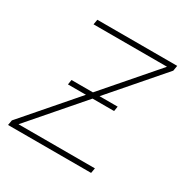

<svg xmlns="http://www.w3.org/2000/svg" viewBox="-127 -630 717 739"><g transform="rotate(30 232.0 -261.0)"><path d="M3.9 0 7.8 -22.5 420.9 -499 421.4 -500H95.2L99.1 -522.5H454.1L450.2 -499L38.1 -23.4L37.6 -22.5H377L373 0ZM125.5 -250.5 128.9 -272H334L330.6 -250.5Z"/></g></svg>

Font: Inter 28pt Thin
Style: Italic
Weight: 250
Italic angle: -9.3988°
Designer: Rasmus Andersson
Foundry: rsms
Version: Version 4.001;git-66647c0bb